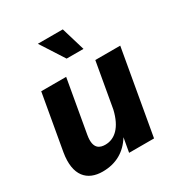

<svg xmlns="http://www.w3.org/2000/svg" viewBox="-172 -845 933 987"><g transform="rotate(-30 294.5 -352.0)"><path d="M154 16C234 16 294 -19 334 -84L319 0H467L555 -500H407L360 -233C338 -139 291 -97 235 -97C205 -97 165 -107 179 -187L234 -500H86L28 -171C6 -41 64 16 154 16ZM193 -720 283 -580H383L341 -720Z"/></g></svg>

Font: Uncut Sans
Style: Bold Italic
Weight: 700
Italic angle: -10°
Designer: Kasper Nordkvist
Foundry: Uncut Type
Version: Version 1.111;FEAKit 1.0